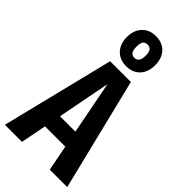

<svg xmlns="http://www.w3.org/2000/svg" viewBox="-306 -1048 1113 1113"><g transform="rotate(45 250.5 -491.5)"><path d="M363 0 332 -158H166L135 0H-5L166 -692H336L506 0ZM186 -261H312L249 -587ZM367 -860Q367 -804 336 -770.5Q305 -737 251 -737Q198 -737 166.5 -771Q135 -805 135 -860Q135 -915 166.5 -949Q198 -983 251 -983Q305 -983 336 -949.5Q367 -916 367 -860ZM214 -860Q214 -830 223.5 -817.5Q233 -805 251 -805Q289 -805 289 -860Q289 -889 279.5 -901.5Q270 -914 251 -914Q233 -914 223.5 -901.5Q214 -889 214 -860Z"/></g></svg>

Font: Fira Sans Extra Condensed SemiBold
Style: Regular
Weight: 600
Width: 1
Designer: Carrois Corporate & Edenspiekermann AG
Foundry: Carrois Corporate GbR & Edenspiekermann AG
Version: Version 4.203